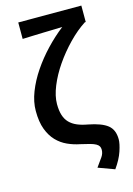

<svg xmlns="http://www.w3.org/2000/svg" viewBox="-132 -773 710 1026"><g transform="rotate(-15 222.5 -260.0)"><path d="M374 186 284 153Q307 122 319 104Q331 86 331 66Q331 55 326.5 47Q322 39 310.5 32.5Q299 26 279 20.5Q259 15 228 8Q192 1 159 -14Q126 -29 100.5 -55.5Q75 -82 59.5 -123Q44 -164 44 -225Q44 -275 65 -329Q86 -383 121.5 -435.5Q157 -488 202.5 -536Q248 -584 297 -622Q279 -621 251 -620.5Q223 -620 192 -619Q161 -618 130 -617Q99 -616 76 -615V-706H425V-615H420Q372 -584 326 -536.5Q280 -489 243.5 -436Q207 -383 185 -329Q163 -275 163 -231Q163 -195 171 -169.5Q179 -144 195.5 -127Q212 -110 236.5 -99.5Q261 -89 295 -83Q368 -69 400.5 -43Q433 -17 433 36Q433 60 419.5 100.5Q406 141 374 186Z"/></g></svg>

Font: TT Toshiba Sans Medium
Style: Regular
Weight: 500
Designer: Paul D. Hunt
Foundry: Toshiba Corporation
Version: Version 2.020;PS 2.000;hotconv 1.0.86;makeotf.lib2.5.63406